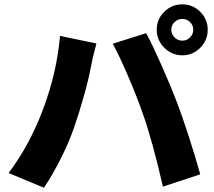

<svg xmlns="http://www.w3.org/2000/svg" viewBox="-20 -838 996 892"><path d="M827.1 -750Q805.8 -750 790.8 -735.4Q775.9 -720.9 775.9 -699.9Q775.9 -679 791 -664.1Q806.1 -649.1 827.1 -649.1Q848 -649.1 862.9 -664.1Q877.8 -679 877.8 -699.9Q877.8 -720.9 862.9 -735.4Q848 -750 827.1 -750ZM827.1 -817.8Q875.7 -817.8 910.3 -783.2Q945 -748.6 945 -699.9Q945 -650.9 910.3 -615.9Q875.7 -581 827.1 -581Q778.4 -581 743.3 -616.1Q708.1 -651.3 708.1 -699.9Q708.1 -748.6 743.1 -783.2Q778.1 -817.8 827.1 -817.8ZM19.9 -34.1Q119 -165.8 181.6 -334.5Q244.3 -503.2 258.9 -671.2L427.9 -636Q408.4 -562.5 402 -525.9Q392.4 -472.7 369.5 -391Q346.6 -309.3 323.9 -245Q300.1 -175.4 260.3 -97.1Q220.5 -18.8 183.9 34.1ZM642 -313.9Q615.8 -389.9 574.9 -484.7Q534.1 -579.5 503.9 -634.9L659.1 -683.9Q688.6 -629.3 731.9 -531.4Q775.2 -433.6 801.1 -365.1Q824.6 -304.3 857.1 -204Q889.6 -103.7 910.2 -28.1L736.9 29.1Q686.8 -190 642 -313.9Z"/></svg>

Font: Karasuma Gothic
Style: Black
Weight: 900
Designer: Rasmus Andersson / Ryoko Nishizuka
Foundry: Genbu
Version: Version 1.00